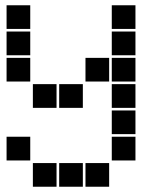

<svg xmlns="http://www.w3.org/2000/svg" viewBox="-20 -515 640 730"><path d="M6 -495Q5 -495 5 -495Q5 -495 5 -494V-406Q5 -405 5 -405Q5 -405 6 -405H94Q95 -405 95 -405Q95 -405 95 -406V-494Q95 -495 95 -495Q95 -495 94 -495ZM406 -495Q405 -495 405 -495Q405 -495 405 -494V-406Q405 -405 405 -405Q405 -405 406 -405H494Q495 -405 495 -405Q495 -405 495 -406V-494Q495 -495 495 -495Q495 -495 494 -495ZM6 -395Q5 -395 5 -395Q5 -395 5 -394V-306Q5 -305 5 -305Q5 -305 6 -305H94Q95 -305 95 -305Q95 -305 95 -306V-394Q95 -395 95 -395Q95 -395 94 -395ZM406 -395Q405 -395 405 -395Q405 -395 405 -394V-306Q405 -305 405 -305Q405 -305 406 -305H494Q495 -305 495 -305Q495 -305 495 -306V-394Q495 -395 495 -395Q495 -395 494 -395ZM6 -295Q5 -295 5 -295Q5 -295 5 -294V-206Q5 -205 5 -205Q5 -205 6 -205H94Q95 -205 95 -205Q95 -205 95 -206V-294Q95 -295 95 -295Q95 -295 94 -295ZM306 -295Q305 -295 305 -295Q305 -295 305 -294V-206Q305 -205 305 -205Q305 -205 306 -205H394Q395 -205 395 -205Q395 -205 395 -206V-294Q395 -295 395 -295Q395 -295 394 -295ZM406 -295Q405 -295 405 -295Q405 -295 405 -294V-206Q405 -205 405 -205Q405 -205 406 -205H494Q495 -205 495 -205Q495 -205 495 -206V-294Q495 -295 495 -295Q495 -295 494 -295ZM106 -195Q105 -195 105 -195Q105 -195 105 -194V-106Q105 -105 105 -105Q105 -105 106 -105H194Q195 -105 195 -105Q195 -105 195 -106V-194Q195 -195 195 -195Q195 -195 194 -195ZM206 -195Q205 -195 205 -195Q205 -195 205 -194V-106Q205 -105 205 -105Q205 -105 206 -105H294Q295 -105 295 -105Q295 -105 295 -106V-194Q295 -195 295 -195Q295 -195 294 -195ZM406 -195Q405 -195 405 -195Q405 -195 405 -194V-106Q405 -105 405 -105Q405 -105 406 -105H494Q495 -105 495 -105Q495 -105 495 -106V-194Q495 -195 495 -195Q495 -195 494 -195ZM406 -95Q405 -95 405 -95Q405 -95 405 -94V-6Q405 -5 405 -5Q405 -5 406 -5H494Q495 -5 495 -5Q495 -5 495 -6V-94Q495 -95 495 -95Q495 -95 494 -95ZM6 5Q5 5 5 5Q5 5 5 6V94Q5 95 5 95Q5 95 6 95H94Q95 95 95 95Q95 95 95 94V6Q95 5 95 5Q95 5 94 5ZM406 5Q405 5 405 5Q405 5 405 6V94Q405 95 405 95Q405 95 406 95H494Q495 95 495 95Q495 95 495 94V6Q495 5 495 5Q495 5 494 5ZM106 105Q105 105 105 105Q105 105 105 106V194Q105 195 105 195Q105 195 106 195H194Q195 195 195 195Q195 195 195 194V106Q195 105 195 105Q195 105 194 105ZM206 105Q205 105 205 105Q205 105 205 106V194Q205 195 205 195Q205 195 206 195H294Q295 195 295 195Q295 195 295 194V106Q295 105 295 105Q295 105 294 105ZM306 105Q305 105 305 105Q305 105 305 106V194Q305 195 305 195Q305 195 306 195H394Q395 195 395 195Q395 195 395 194V106Q395 105 395 105Q395 105 394 105Z"/></svg>

Font: Doto Black
Style: Regular
Weight: 900
Monospace: yes
Version: Version 1.000